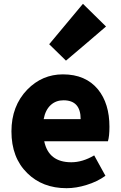

<svg xmlns="http://www.w3.org/2000/svg" viewBox="-20 -973 636 1007"><path d="M329 14Q203 14 123 -65Q40 -146 40 -284Q40 -417 123 -503Q201 -583 310 -583Q429 -583 494 -504Q554 -430 554 -308Q554 -258 546 -232H379H212Q235 -122 354 -122Q413 -122 474 -158L533 -51Q490 -20 434 -3Q380 14 329 14ZM209 -348H306H403Q403 -447 313 -447Q274 -447 247 -423Q218 -397 209 -348ZM326 -655 238 -741 415 -953 536 -834 431 -744Z"/></svg>

Font: GenSekiGothic TW H
Style: Regular
Weight: 900
Version: Version 1.501;PS 1;hotconv 16.6.51;makeotf.lib2.5.65220